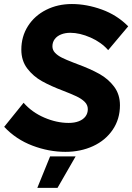

<svg xmlns="http://www.w3.org/2000/svg" viewBox="-20 -734 651 945"><path d="M0.6 -109.8 96.2 -228.2Q137 -181.4 197.9 -155.2Q258.8 -129 317.8 -129Q346.6 -129 367.8 -137.2Q389 -145.4 400.6 -160.7Q412.2 -176 412.2 -196.8Q412.2 -217.6 396.7 -232.9Q381.2 -248.2 355.1 -260.4Q329 -272.6 292 -286.8Q229.6 -310.4 186.6 -334.4Q143.6 -358.4 114.3 -396.8Q85 -435.2 85 -489.6Q85 -554.4 117.6 -605.6Q150.2 -656.8 207.1 -685.5Q264 -714.2 333.8 -714.2Q406 -714.2 480.9 -687.2Q555.8 -660.2 611 -604.4L512.4 -487.2Q478.6 -526 425.6 -549.3Q372.6 -572.6 326 -572.6Q300.8 -572.6 280.6 -564.5Q260.4 -556.4 249.2 -541.2Q238 -526 238 -506Q238 -488 250.7 -474.4Q263.4 -460.8 284.6 -450.2Q305.8 -439.6 340.2 -426.4Q350.6 -422.8 360.4 -418.6Q424.2 -395.2 468.7 -370.4Q513.2 -345.6 541.8 -307.3Q570.4 -269 570.4 -215.8Q570.4 -148 534.8 -95.5Q499.2 -43 438 -14.8Q376.8 13.4 301.8 13.4Q220.4 13.4 139.5 -17.3Q58.6 -48 0.6 -109.8ZM226.6 35.8H352.2L263 190.8H163.6Z"/></svg>

Font: Fixel Italic Variable 20240409 Display Thin
Style: Italic
Weight: 100
Italic angle: -10°
Designer: AlfaBravo + MacPaw
Foundry: Kyrylo Tkachov, Marchela Mozhyna, Serhii Makarenko, Maria Weinstein, Zakhar Kryvoshyya
Version: Version 1.211;Glyphs 3.2 (3225)